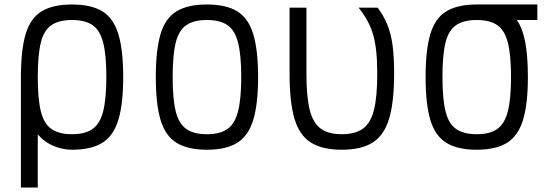

<svg xmlns="http://www.w3.org/2000/svg" viewBox="-20 -652 2440 854"><path d="M300 14Q259 14 218 -3Q177 -20 144.5 -58Q112 -96 92.5 -158Q73 -220 73 -309Q73 -429 94 -500Q115 -571 165 -601.5Q215 -632 300 -632Q386 -632 435.5 -601.5Q485 -571 506.5 -500Q528 -429 528 -309Q528 -190 506.5 -119Q485 -48 435.5 -17Q386 14 300 14ZM73 182V-309H148V182ZM300 -55Q359 -55 392 -78.5Q425 -102 439 -157.5Q453 -213 453 -309Q453 -407 439 -462Q425 -517 392 -540Q359 -563 300 -563Q242 -563 208.5 -540Q175 -517 161.5 -462Q148 -407 148 -309Q148 -213 161.5 -157.5Q175 -102 208.5 -78.5Q242 -55 300 -55Z M900 14Q815 14 765 -17Q715 -48 694 -119Q673 -190 673 -309Q673 -429 694 -500Q715 -571 765 -601.5Q815 -632 900 -632Q986 -632 1035.5 -601.5Q1085 -571 1106.5 -500Q1128 -429 1128 -309Q1128 -190 1106.5 -119Q1085 -48 1035.5 -17Q986 14 900 14ZM900 -55Q959 -55 992 -78.5Q1025 -102 1039 -157.5Q1053 -213 1053 -309Q1053 -407 1039 -462Q1025 -517 992 -540Q959 -563 900 -563Q842 -563 808.5 -540Q775 -517 761.5 -462Q748 -407 748 -309Q748 -213 761.5 -157.5Q775 -102 808.5 -78.5Q842 -55 900 -55Z M1500 14Q1413 14 1362 -18.5Q1311 -51 1289.5 -125Q1268 -199 1268 -324V-618H1343V-324Q1343 -222 1357.5 -163.5Q1372 -105 1406.5 -80Q1441 -55 1500 -55Q1560 -55 1594.5 -80Q1629 -105 1643.5 -163.5Q1658 -222 1658 -324Q1658 -381 1653.5 -423Q1649 -465 1639.5 -498Q1630 -531 1614 -560Q1598 -589 1575 -618H1660Q1687 -581 1703 -542Q1719 -503 1726 -451.5Q1733 -400 1733 -324Q1733 -199 1711 -125Q1689 -51 1638.5 -18.5Q1588 14 1500 14Z M2100 14Q2015 14 1965 -17Q1915 -48 1894 -119Q1873 -190 1873 -309Q1873 -429 1894 -500Q1915 -571 1965 -601.5Q2015 -632 2100 -632Q2165 -632 2208.5 -616.5Q2252 -601 2278 -564.5Q2304 -528 2316 -465.5Q2328 -403 2328 -309Q2328 -190 2306.5 -119Q2285 -48 2235.5 -17Q2186 14 2100 14ZM2100 -55Q2159 -55 2192 -78.5Q2225 -102 2239 -157.5Q2253 -213 2253 -309Q2253 -407 2239 -462Q2225 -517 2192 -540Q2159 -563 2100 -563Q2042 -563 2008.5 -540Q1975 -517 1961.5 -462Q1948 -407 1948 -309Q1948 -213 1961.5 -157.5Q1975 -102 2008.5 -78.5Q2042 -55 2100 -55ZM2100 -563V-632H2370V-563Z"/></svg>

Font: Victor Mono
Style: Regular
Weight: 400
Monospace: yes
Designer: Rune Bjørnerås
Version: Version 1.561;gftools[0.9.30]